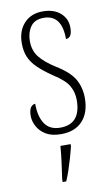

<svg xmlns="http://www.w3.org/2000/svg" viewBox="-87 -588 499 854"><g transform="rotate(-10 162.5 -160.5)"><path d="M156 10Q114 10 88 -5.5Q62 -21 49 -45Q36 -69 36 -93Q36 -119 44.5 -131Q53 -143 65 -143Q65 -85 87.5 -52Q110 -19 157 -19Q250 -19 250 -128Q250 -163 233.5 -192Q217 -221 165 -254Q124 -282 99.5 -306Q75 -330 64 -356.5Q53 -383 53 -418Q53 -474 84.5 -508Q116 -542 169 -542Q219 -542 248.5 -516Q278 -490 278 -450Q278 -403 250 -403Q250 -513 168 -513Q127 -513 108.5 -486Q90 -459 90 -421Q90 -379 113 -349.5Q136 -320 185 -289Q244 -253 265.5 -215.5Q287 -178 287 -130Q287 -64 252.5 -27Q218 10 156 10ZM125 208Q130 172 135 136Q140 100 143 61H189V71Q184 92 176 119.5Q168 147 159 174Q150 201 141 221H125Z"/></g></svg>

Font: Noto Serif Bengali ExtraCondensed ExtraLight
Style: Regular
Weight: 200
Width: 2
Designer: Juan Bruce, Universal Thirst, Indian Type Foundry and the Monotype Design Team.
Foundry: Monotype Imaging Inc.
Version: Version 2.003; ttfautohint (v1.8.4.7-5d5b)